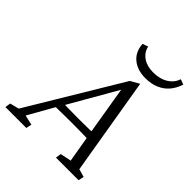

<svg xmlns="http://www.w3.org/2000/svg" viewBox="-248 -888 1015 1015"><g transform="rotate(45 260.0 -380.0)"><path d="M-38.1 0 -33.2 -31.2 17.6 -43.9 329.1 -562.5 378.9 -590.8 470.7 -43.9 515.6 -31.2 508.8 0H339.8L344.7 -31.2L406.2 -43.9L379.9 -198.2L375 -226.6L328.1 -508.8L349.6 -531.2L173.8 -225.6L155.3 -196.3L69.3 -43.9L125 -31.2L118.2 0ZM126 -187.5 134.8 -232.4Q153.3 -231.4 190.4 -230.5Q227.5 -229.5 277.3 -229.5Q327.1 -229.5 363.3 -230.5Q399.4 -231.4 417 -232.4L407.2 -187.5Q366.2 -188.5 330.1 -189Q293.9 -189.5 267.6 -189.5Q242.2 -189.5 207 -189Q171.9 -188.5 126 -187.5ZM513.7 -759.8 543 -749Q531.2 -711.9 508.8 -685.5Q486.3 -659.2 453.1 -645Q419.9 -630.9 377 -630.9Q317.4 -630.9 279.8 -661.6Q242.2 -692.4 238.3 -749L269.5 -759.8Q277.3 -723.6 308.1 -702.6Q338.9 -681.6 383.8 -681.6Q433.6 -681.6 467.8 -702.6Q502 -723.6 513.7 -759.8Z"/></g></svg>

Font: Crimson Pro ExtraLight
Style: Italic
Weight: 250
Italic angle: -12°
Designer: Jacques Le Bailly
Foundry: Baron von Fonthausen
Version: Version 1.003